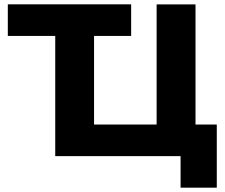

<svg xmlns="http://www.w3.org/2000/svg" viewBox="-20 -720 1040 886"><path d="M275.2 -554.3H16.1V-700H585.2V-554.3H373.2L414 -595.6V-145.2H702.7V-699.6H882.2V0.4H234.9V-595.6ZM813.3 -40.8 852.1 0.4H702.7V-145.2H980.4V145.9H813.3Z"/></svg>

Font: iiserrat Thin
Style: Regular
Weight: 100
Designer: Akira Ohta
Foundry: Akira Ohta
Version: Version 1.200;Glyphs 3.3.1 (3343)